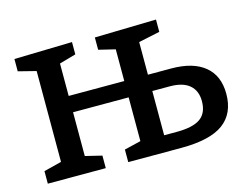

<svg xmlns="http://www.w3.org/2000/svg" viewBox="-79 -658 1007 784"><g transform="rotate(-15 424.5 -266.5)"><path d="M642 -324Q734 -324 783.5 -283.5Q833 -243 833 -166Q833 -83 776.5 -41.5Q720 0 598 0H374V-53L444 -70V-255H209V-70L279 -53V0H34V-53L109 -72V-456L34 -475V-527L279 -533V-481L209 -461V-324H444V-458L374 -475V-527L634 -533V-481L544 -462V-324ZM597 -68Q666 -68 697.5 -90.5Q729 -113 729 -163Q729 -207 701 -231Q673 -255 618 -255H544V-68Z"/></g></svg>

Font: Bitter Pro Medium
Style: Regular
Weight: 500
Designer: Sol Matas, and Bitter project Authors
Foundry: Sol Matas
Version: Version 1.010